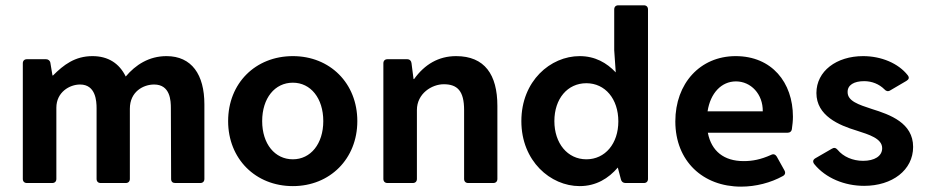

<svg xmlns="http://www.w3.org/2000/svg" viewBox="-20 -693 3512 727"><path d="M610.4 -480.5C543.9 -480.5 493.2 -447.3 456.1 -403.3C431.6 -453.1 389.6 -480.5 330.1 -480.5C263.7 -480.5 220.7 -447.3 180.7 -407.2H178.7L170.9 -454.1C169.9 -462.9 163.1 -468.8 154.3 -468.8H82C72.3 -468.8 66.4 -462.9 66.4 -453.1V-15.6C66.4 -5.9 72.3 0 82 0H177.7C187.5 0 193.4 -5.9 193.4 -15.6V-285.2C193.4 -343.8 243.2 -373 283.2 -373C342.8 -373 345.7 -309.6 345.7 -283.2V-15.6C345.7 -5.9 351.6 0 361.3 0H456.1C465.8 0 471.7 -5.9 471.7 -15.6V-281.2C471.7 -346.7 523.4 -373 563.5 -373C625 -373 627 -311.5 627 -283.2L627.9 -15.6C627.9 -4.9 633.8 0 643.6 0H738.3C748 0 753.9 -5.9 753.9 -15.6V-297.9C753.9 -410.2 706.1 -480.5 610.4 -480.5Z M1088.9 11.7C1229.5 11.7 1333 -91.8 1333 -234.4C1333 -377.9 1229.5 -480.5 1088.9 -480.5C947.3 -480.5 843.8 -377.9 843.8 -234.4C843.8 -91.8 947.3 11.7 1088.9 11.7ZM1088.9 -89.8C1020.5 -89.8 972.7 -148.4 972.7 -234.4C972.7 -321.3 1020.5 -379.9 1088.9 -379.9C1156.2 -379.9 1204.1 -321.3 1204.1 -234.4C1204.1 -148.4 1156.2 -89.8 1088.9 -89.8Z M1707 -480.5C1640.6 -480.5 1587.9 -449.2 1547.9 -393.6H1545.9L1538.1 -454.1C1537.1 -462.9 1531.2 -468.8 1521.5 -468.8H1447.3C1437.5 -468.8 1431.6 -462.9 1431.6 -453.1V-15.6C1431.6 -5.9 1437.5 0 1447.3 0H1543C1552.7 0 1558.6 -5.9 1558.6 -15.6V-276.4C1558.6 -338.9 1615.2 -374 1660.2 -374C1711.9 -374 1737.3 -348.6 1737.3 -276.4V-15.6C1737.3 -5.9 1743.2 0 1752.9 0H1847.7C1857.4 0 1863.3 -5.9 1863.3 -15.6V-292C1863.3 -410.2 1815.4 -480.5 1707 -480.5Z M2305.7 -657.2V-502.9L2311.5 -418.9C2277.3 -455.1 2233.4 -480.5 2174.8 -480.5C2064.5 -480.5 1954.1 -386.7 1954.1 -234.4C1954.1 -83 2064.5 11.7 2174.8 11.7C2237.3 11.7 2284.2 -17.6 2319.3 -58.6L2331.1 -13.7C2333 -4.9 2339.8 0 2348.6 0H2418C2427.7 0 2433.6 -5.9 2433.6 -15.6V-657.2C2433.6 -667 2427.7 -672.9 2418 -672.9H2321.3C2311.5 -672.9 2305.7 -667 2305.7 -657.2ZM2200.2 -89.8C2128.9 -89.8 2079.1 -150.4 2079.1 -234.4C2079.1 -319.3 2128.9 -377.9 2200.2 -377.9C2271.5 -377.9 2321.3 -318.4 2321.3 -233.4C2321.3 -149.4 2271.5 -89.8 2200.2 -89.8Z M2982.4 -251C2982.4 -380.9 2902.3 -480.5 2765.6 -480.5C2630.9 -480.5 2537.1 -377 2537.1 -233.4C2537.1 -83 2641.6 13.7 2786.1 13.7C2841.8 13.7 2898.4 -1 2944.3 -26.4C2953.1 -31.2 2955.1 -39.1 2950.2 -47.9L2920.9 -100.6C2916 -108.4 2908.2 -111.3 2899.4 -106.4C2860.4 -88.9 2829.1 -83 2795.9 -83C2721.7 -83 2673.8 -120.1 2660.2 -190.4H2961.9C2970.7 -190.4 2977.5 -195.3 2978.5 -205.1C2980.5 -218.8 2982.4 -235.4 2982.4 -251ZM2868.2 -271.5H2659.2C2669.9 -340.8 2711.9 -384.8 2766.6 -384.8C2823.2 -384.8 2869.1 -336.9 2868.2 -271.5Z M3252 10.7C3358.4 10.7 3437.5 -48.8 3437.5 -136.7C3437.5 -227.5 3350.6 -258.8 3281.2 -280.3C3230.5 -296.9 3189.5 -310.5 3189.5 -343.8C3188.5 -371.1 3213.9 -385.7 3252 -385.7C3281.2 -385.7 3308.6 -375 3329.1 -354.5C3335 -347.7 3342.8 -345.7 3350.6 -350.6L3412.1 -386.7C3421.9 -392.6 3423.8 -399.4 3417 -408.2C3381.8 -453.1 3317.4 -480.5 3248 -480.5C3147.5 -480.5 3071.3 -423.8 3071.3 -340.8C3071.3 -254.9 3156.2 -218.8 3224.6 -198.2C3269.5 -183.6 3320.3 -168.9 3320.3 -131.8C3320.3 -101.6 3291 -84 3248 -84C3209 -84 3172.9 -99.6 3151.4 -126C3144.5 -133.8 3137.7 -134.8 3129.9 -129.9L3067.4 -93.8C3057.6 -87.9 3056.6 -80.1 3063.5 -71.3C3106.4 -18.6 3177.7 10.7 3252 10.7Z"/></svg>

Font: Ed Sans Neue SemiBold
Style: Regular
Weight: 600
Designer: Stephen Hutchings
Version: Version 1.004;PS 001.004;hotconv 1.0.88;makeotf.lib2.5.64775